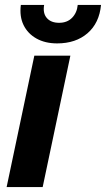

<svg xmlns="http://www.w3.org/2000/svg" viewBox="-20 -763 432 783"><path d="M7 0 120 -536H267L154 0ZM213 -586Q164 -586 128.5 -606Q93 -626 76 -661Q59 -696 65 -743H160Q154 -709 171 -689.5Q188 -670 221 -670Q254 -670 274 -690.5Q294 -711 297 -743H392Q385 -669 337 -627.5Q289 -586 213 -586Z"/></svg>

Font: Mona Sans ExtraLight
Style: Bold Italic
Weight: 700
Italic angle: -11.6951°
Version: Version 2.000